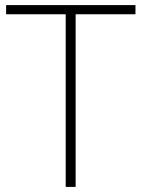

<svg xmlns="http://www.w3.org/2000/svg" viewBox="-20 -785 555 754"><path d="M277 -51H238V-729H4V-765H512V-729H277Z"/></svg>

Font: Noto Sans Tamil UI ExtraLight
Style: Regular
Weight: 200
Designer: Jelle Bosma - Monotype Design Team
Foundry: Monotype Imaging Inc.
Version: Version 2.004; ttfautohint (v1.8.4.7-5d5b)